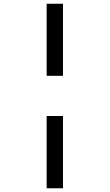

<svg xmlns="http://www.w3.org/2000/svg" viewBox="-20 -778 591 1033"><path d="M231 -757.8H318.8V-370.1H231ZM231 -153.8H318.8V234.9H231Z"/></svg>

Font: Sahel SemiBold FD
Style: SemiBold-FD
Weight: 600
Foundry: Saber Rastikerdar (saber.rastikerdar@gmail.com)
Version: Version 3.3.0